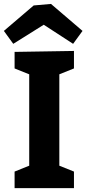

<svg xmlns="http://www.w3.org/2000/svg" viewBox="-35 -967 444 987"><path d="M40 -85 115.2 -115.2V-585L40 -615.2V-700.2L345.2 -705.1V-615.2L270 -585V-115.2L345.2 -85V0H40ZM138.2 -939 227.1 -946.8 389.2 -808.1 340.8 -741.7 189.9 -839.8 33.2 -741.7 -15.1 -808.1Z"/></svg>

Font: Kadwa
Style: Regular
Weight: 400
Designer: Sol Matas
Foundry: Sol Matas
Version: Version 1.000;PS 001.000;hotconv 1.0.70;makeotf.lib2.5.58329